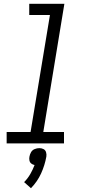

<svg xmlns="http://www.w3.org/2000/svg" viewBox="-20 -755 472 1011"><path d="M15 0H317V-60H208L319 -735H134V-676H243L141 -60H15ZM143 236Q177 201 196.5 158Q216 115 224 70Q226 58 222.5 46.5Q219 35 209 30Q199 25 187 25Q175 25 162.5 30Q150 35 143.5 46.5Q137 58 135 70Q133 80 135 90Q137 100 144.5 106Q152 112 162 114Q153 138 139.5 161.5Q126 185 107 204Z"/></svg>

Font: Iosevka Sparkle Light Oblique
Style: Regular
Weight: 300
Italic angle: -9°
Designer: Belleve Invis
Foundry: Belleve Invis
Version: Version 4.5.0; ttfautohint (v1.8.3)